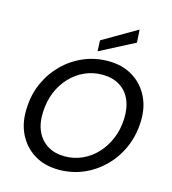

<svg xmlns="http://www.w3.org/2000/svg" viewBox="-135 -1059 1056 1180"><g transform="rotate(15 392.5 -468.5)"><path d="M348 12Q258 12 192 -28.5Q126 -69 91 -140Q56 -211 61 -303Q64 -390 97 -464Q130 -538 186.5 -594Q243 -650 316 -681Q389 -712 472 -712Q562 -712 628 -671.5Q694 -631 729 -560.5Q764 -490 759 -398Q755 -311 722 -236.5Q689 -162 632.5 -106Q576 -50 503.5 -19Q431 12 348 12ZM362 -77Q421 -77 473 -100.5Q525 -124 565 -167Q605 -210 629 -267.5Q653 -325 656 -393Q659 -464 636 -515.5Q613 -567 567 -594.5Q521 -622 458 -622Q398 -622 346 -598.5Q294 -575 254 -532.5Q214 -490 190.5 -433Q167 -376 164 -308Q160 -237 183.5 -185Q207 -133 253 -105Q299 -77 362 -77ZM391 -753 388 -822 606 -949 611 -867Z"/></g></svg>

Font: DM Sans Medium
Style: Italic
Weight: 500
Italic angle: -10°
Designer: Colophon Foundry, Jonny Pinhorn
Foundry: Colophon Foundry
Version: Version 4.004;gftools[0.9.30]